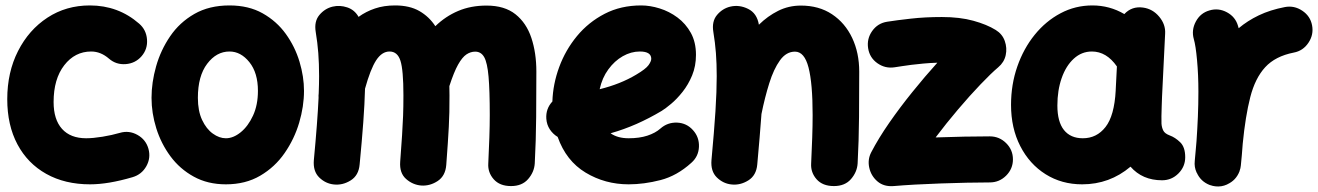

<svg xmlns="http://www.w3.org/2000/svg" viewBox="-20 -592 4779 696"><path d="M493.2 -388.2Q470.7 -362.3 435.8 -359.6Q400.9 -356.9 375 -379.4Q345.2 -405.3 310.5 -405.3Q251.5 -405.3 212.9 -355.5Q174.3 -305.7 174.3 -222.2Q174.3 -158.7 204.8 -124.8Q235.4 -90.8 292.5 -90.8Q316.9 -90.8 351.6 -96.4Q386.2 -102.1 414.6 -110.4Q447.8 -120.1 478.3 -103Q508.8 -85.9 518.1 -52.7Q527.3 -19.5 510.5 10.5Q493.7 40.5 460.4 50.3Q372.6 76.2 306.6 76.2Q215.3 76.2 147.7 38.3Q80.1 0.5 43.2 -68.8Q6.3 -138.2 6.3 -232.4Q6.3 -330.1 45.4 -407Q84.5 -483.9 152.1 -528.1Q219.7 -572.3 305.7 -572.3Q408.7 -572.3 484.4 -506.3Q510.3 -483.9 512.9 -449Q515.6 -414.1 493.2 -388.2Z M812 -572.3Q881.3 -572.3 932.1 -543.7Q982.9 -515.1 1016.1 -469Q1049.3 -422.9 1065.7 -368.4Q1082 -314 1082 -262.7Q1082 -206.5 1064.5 -147.2Q1046.9 -87.9 1011.7 -37.1Q976.6 13.7 923.3 44.9Q870.1 76.2 798.8 76.2Q732.9 76.2 682.4 48.3Q631.8 20.5 597.9 -25.4Q564 -71.3 546.6 -126.7Q529.3 -182.1 529.3 -237.3Q529.3 -293 545.9 -351.6Q562.5 -410.2 596.7 -460.4Q630.9 -510.7 684.6 -541.5Q738.3 -572.3 812 -572.3ZM812 -405.3Q764.6 -405.3 731 -360.8Q697.3 -316.4 697.3 -237.3Q697.3 -189.9 712.6 -157.2Q728 -124.5 751.5 -107.7Q774.9 -90.8 798.8 -90.8Q825.7 -90.8 852.5 -112.5Q879.4 -134.3 897.2 -172.9Q915 -211.4 915 -262.7Q915 -328.1 884 -366.7Q853 -405.3 812 -405.3Z M1117.7 -11.7Q1130.9 -151.4 1134.8 -237.3Q1134.3 -245.6 1135.3 -253.4Q1136.7 -287.1 1136.7 -315.9Q1136.7 -361.8 1133.8 -399.7Q1130.9 -437.5 1124.5 -476.1Q1118.2 -514.2 1137.7 -537.6Q1157.2 -561 1185.5 -567.9Q1211.9 -574.2 1238.8 -565.2Q1265.6 -556.2 1279.8 -530.8Q1306.6 -550.3 1339.4 -561.3Q1372.1 -572.3 1412.1 -572.3Q1464.8 -572.3 1500.2 -552Q1535.6 -531.7 1558.1 -497.1Q1594.7 -532.7 1640.6 -552.2Q1686.5 -571.8 1743.7 -571.8Q1809.1 -571.8 1848.6 -540.3Q1888.2 -508.8 1906.2 -454.6Q1924.3 -400.4 1924.3 -332.5Q1924.3 -252.9 1923.6 -167.5Q1922.9 -82 1918.5 0.5Q1916.5 31.7 1894.5 57.1Q1872.6 82.5 1832.5 82.5Q1791.5 82.5 1769.8 57.9Q1748 33.2 1750 1Q1752.4 -49.3 1753.9 -93.3Q1755.4 -137.2 1755.4 -174.8Q1755.4 -264.2 1751 -314.2Q1746.6 -364.3 1735.4 -384.5Q1724.1 -404.8 1702.6 -404.8Q1686 -404.8 1670.9 -394.8Q1655.8 -384.8 1640.6 -357.9Q1625.5 -331.1 1608.9 -279.8Q1609.4 -263.7 1609.4 -246.1Q1609.4 -212.4 1608.9 -185.5Q1608.4 -158.7 1606.9 -132.1Q1605.5 -105.5 1603.3 -72.5Q1601.1 -39.6 1597.7 5.9Q1594.7 45.4 1566.9 64Q1539.1 82.5 1507.3 80.6Q1476.1 78.1 1451.9 56.6Q1427.7 35.2 1430.7 -5.9Q1435.1 -64 1437.5 -101.8Q1439.9 -139.6 1441.2 -172.1Q1442.4 -204.6 1442.4 -246.1Q1442.4 -338.4 1431.6 -371.8Q1420.9 -405.3 1392.1 -405.3Q1364.3 -405.3 1343.5 -373.3Q1322.8 -341.3 1303.2 -270.5Q1301.8 -215.8 1296.9 -148.9Q1292 -82 1283.7 3.9Q1280.3 43.9 1251.2 62Q1222.2 80.1 1190.4 76.7Q1160.2 73.7 1137.2 51.3Q1114.3 28.8 1117.7 -11.7Z M2486.3 -2Q2434.1 45.4 2374.3 60.8Q2314.5 76.2 2258.8 76.2Q2173.3 76.2 2102.8 33.7Q2032.2 -8.8 2001.5 -95.7Q1984.4 -106 1973.1 -123Q1961.9 -140.1 1960.4 -161.6Q1958 -197.8 1982.4 -224.1Q1984.4 -287.1 2007.1 -348.9Q2029.8 -410.6 2071.5 -461.2Q2113.3 -511.7 2171.9 -542Q2230.5 -572.3 2304.2 -572.3Q2336.4 -572.3 2371.1 -561.5Q2405.8 -550.8 2435.8 -528.6Q2465.8 -506.3 2484.4 -472.7Q2502.9 -439 2502.9 -393.1Q2502.9 -352.5 2489 -318.8Q2475.1 -285.2 2454.3 -259Q2433.6 -232.9 2412.8 -215.6Q2392.1 -198.2 2378.4 -189.9Q2333.5 -163.1 2287.6 -142.8Q2241.7 -122.6 2193.4 -108.9Q2218.8 -90.8 2258.8 -90.8Q2297.9 -90.8 2326.9 -100.3Q2356 -109.9 2374 -126Q2399.9 -148.9 2434.6 -147.5Q2469.2 -146 2492.2 -120.1Q2515.1 -94.7 2513.7 -59.8Q2512.2 -24.9 2486.3 -2ZM2299.3 -405.3Q2267.6 -405.3 2237.5 -388.2Q2207.5 -371.1 2185.1 -340.3Q2162.6 -309.6 2153.8 -268.6Q2229 -287.1 2286.1 -321.3Q2320.8 -341.8 2330.8 -355.7Q2340.8 -369.6 2340.8 -378.9Q2340.8 -405.3 2299.3 -405.3Z M2559.1 -11.7Q2568.8 -116.2 2573.5 -188.7Q2578.1 -261.2 2578.1 -315.9Q2578.1 -361.8 2575.2 -399.7Q2572.3 -437.5 2565.9 -476.1Q2559.6 -514.2 2579.1 -537.6Q2598.6 -561 2627 -567.9Q2659.7 -575.7 2691.9 -559.8Q2724.1 -543.9 2731 -502.4Q2762.7 -533.7 2800.8 -552.7Q2838.9 -571.8 2883.3 -571.8Q2948.7 -571.8 2996.1 -540.3Q3043.5 -508.8 3069.1 -454.6Q3094.7 -400.4 3094.7 -332.5Q3094.7 -252.9 3094 -167.5Q3093.3 -82 3088.9 0.5Q3086.9 31.7 3064.9 57.1Q3043 82.5 3002.9 82.5Q2961.9 82.5 2940.2 57.9Q2918.5 33.2 2920.4 1Q2922.9 -49.3 2924.3 -93.3Q2925.8 -137.2 2925.8 -174.8Q2925.8 -290 2910.9 -347.4Q2896 -404.8 2861.8 -404.8Q2830.1 -404.8 2807.4 -373.3Q2784.7 -341.8 2768.6 -290.3Q2752.4 -238.8 2740.2 -178.2V-177.2Q2737.3 -138.2 2733.6 -93.3Q2730 -48.3 2725.1 3.9Q2721.7 43.9 2692.6 62Q2663.6 80.1 2631.8 76.7Q2601.6 73.7 2578.6 51.3Q2555.7 28.8 2559.1 -11.7Z M3127 -417Q3121.6 -451.2 3141.6 -479.5Q3161.6 -507.8 3195.8 -513.2Q3229.5 -518.6 3281.5 -524.4Q3333.5 -530.3 3394 -530.3Q3459.5 -530.3 3508.3 -516.8Q3557.1 -503.4 3589.4 -483.4Q3613.3 -468.8 3622.3 -443.4Q3631.3 -418 3625.7 -392.1Q3620.1 -366.2 3598.6 -348.1Q3573.2 -326.7 3534.4 -286.1Q3495.6 -245.6 3452.9 -195.3Q3410.2 -145 3371.6 -93.8Q3424.8 -95.7 3475.6 -96.7Q3526.4 -97.7 3567.9 -97.7Q3602.5 -97.7 3627.2 -73.2Q3651.9 -48.8 3651.9 -14.2Q3651.9 20 3627.2 44.7Q3602.5 69.3 3567.9 69.3Q3530.8 69.3 3484.4 70.3Q3438 71.3 3389.9 73Q3341.8 74.7 3297.6 77.1Q3253.4 79.6 3219.7 82.5Q3184.1 85.4 3160.9 65.7Q3137.7 45.9 3131.1 16.1Q3124.5 -13.7 3138.2 -40Q3164.6 -90.8 3203.4 -146.7Q3242.2 -202.6 3287.4 -258.5Q3332.5 -314.5 3377.9 -364.7Q3351.1 -363.8 3327.1 -361.6Q3303.2 -359.4 3283.2 -356.9Q3265.1 -354.5 3250.5 -352.3Q3235.8 -350.1 3223.1 -348.1Q3189 -342.8 3160.6 -362.8Q3132.3 -382.8 3127 -417Z M4192.4 61.5Q4121.1 61.5 4078.1 12.2Q4002.4 76.2 3902.8 76.2Q3828.6 76.2 3770.3 39.6Q3711.9 2.9 3678.5 -62.3Q3645 -127.4 3645 -211.9Q3645 -285.6 3667.7 -350.8Q3690.4 -416 3730.7 -465.8Q3771 -515.6 3824.5 -543.9Q3877.9 -572.3 3939.9 -572.3Q4002.4 -572.3 4055.7 -541Q4083 -570.3 4124 -564.5Q4158.7 -559.6 4182.1 -531.5Q4205.6 -503.4 4203.6 -470.2L4192.4 -241.7Q4191.9 -228 4191.2 -208.3Q4190.4 -188.5 4190.2 -170.7Q4189.9 -152.8 4190.4 -143.6Q4191.4 -129.9 4196.8 -118.9Q4202.1 -107.9 4220.2 -101.1Q4240.2 -93.8 4258.3 -76.2Q4276.4 -58.6 4276.4 -22Q4276.4 12.2 4251.7 36.9Q4227.1 61.5 4192.4 61.5ZM3905.3 -90.8Q3955.6 -90.8 3987.5 -131.6Q4019.5 -172.4 4024.4 -263.7Q4024.4 -264.2 4024.4 -265.1L4028.8 -351.1Q3991.2 -405.3 3938 -405.3Q3900.9 -405.3 3872.6 -379.4Q3844.2 -353.5 3828.6 -309.1Q3813 -264.6 3813 -209.5Q3813 -150.4 3836.9 -120.6Q3860.8 -90.8 3905.3 -90.8Z M4386.2 83.5Q4376.5 82.5 4367.2 79.1Q4367.2 79.1 4366.7 79.1Q4366.2 78.6 4365.2 78.6Q4332.5 65.9 4318.4 34.2Q4318.4 34.2 4317.9 34.2Q4317.9 33.7 4317.4 32.7Q4308.6 13.2 4311 -8.3Q4311.5 -11.2 4311.5 -14.6Q4313 -30.8 4314.5 -47.6Q4315.9 -64.5 4317.4 -81.1Q4320.3 -122.6 4322.3 -168.7Q4324.2 -214.8 4324.2 -259.8Q4324.2 -320.8 4319.3 -373.8Q4314.5 -426.8 4307.6 -450.2Q4298.3 -482.9 4314.9 -513.9Q4331.5 -544.9 4364.3 -554.2Q4397 -564 4427.7 -547.4Q4458.5 -530.8 4467.8 -498Q4469.2 -493.7 4470.2 -489.7Q4502 -516.6 4543.2 -536.4Q4584.5 -556.2 4637.7 -566.4Q4671.4 -572.8 4700.7 -553.2Q4730 -533.7 4736.3 -500Q4742.7 -466.3 4723.1 -437Q4703.6 -407.7 4669.9 -401.4Q4603 -388.2 4566.4 -348.4Q4529.8 -308.6 4512.2 -239.7Q4494.6 -170.9 4484.9 -71.3Q4481.9 -28.3 4478 8.3Q4477.1 18.1 4473.6 27.3Q4473.6 27.3 4473.6 27.8Q4473.1 28.3 4473.1 29.3Q4460.4 62 4428.7 76.2Q4428.7 76.2 4428.7 76.7Q4428.2 76.7 4427.2 77.1Q4407.7 85.9 4386.2 83.5Z"/></svg>

Font: Mikhak-DS2-FD Black
Style: Regular
Weight: 900
Designer: Amin Abedi
Version: Version 3.2